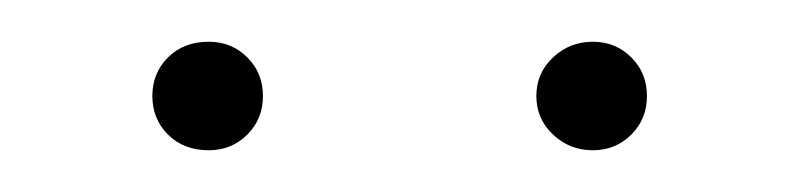

<svg xmlns="http://www.w3.org/2000/svg" viewBox="-20 -592 383 92"><path d="M53 -546Q53 -557 60.5 -564.5Q68 -572 80 -572Q91 -572 98.5 -564.5Q106 -557 106 -546Q106 -535 98.5 -527.5Q91 -520 80 -520Q68 -520 60.5 -527.5Q53 -535 53 -546ZM237 -546Q237 -557 245 -564.5Q253 -572 264 -572Q275 -572 282.5 -564.5Q290 -557 290 -546Q290 -535 282.5 -527.5Q275 -520 264 -520Q253 -520 245 -527.5Q237 -535 237 -546Z"/></svg>

Font: Ysabeau SC Extralight
Style: Regular
Weight: 200
Designer: Christian Thalmann (Catharsis Fonts)
Version: Version 0.003